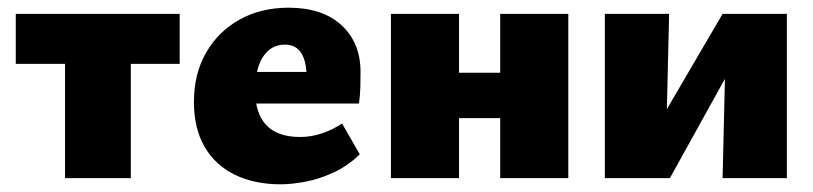

<svg xmlns="http://www.w3.org/2000/svg" viewBox="-20 -463 2112 499"><path d="M149 0V-427H320V0ZM21 -297V-427H447V-297Z M709 16Q642 16 591 -8.5Q540 -33 512 -81Q484 -129 484 -198Q484 -271 515.5 -326Q547 -381 602.5 -412Q658 -443 730 -443Q818 -443 867.5 -397.5Q917 -352 917 -276Q917 -256 916.5 -236Q916 -216 913 -194H777V-260Q777 -303 763 -325Q749 -347 721 -347Q695 -347 677.5 -331.5Q660 -316 651.5 -289.5Q643 -263 643 -229Q643 -169 672 -138Q701 -107 760 -107Q789 -107 817 -116.5Q845 -126 869 -142L915 -62Q883 -31 845.5 -14Q808 3 772.5 9.5Q737 16 709 16ZM564 -194 584 -276H908V-194Z M1280 0V-427H1457V0ZM996 0V-427H1173V0ZM1084 -156V-274H1364V-156Z M1858 0 1868 -427H2025V0ZM1552 0V-427H1719L1709 0ZM1658 0V-85L1858 -427H1910V-341L1721 0Z"/></svg>

Font: Ysabeau Infant Black
Style: Regular
Weight: 900
Designer: Christian Thalmann (Catharsis Fonts)
Version: Version 2.001;gftools[0.9.30]; featfreeze: ss01,ss02,lnum